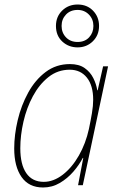

<svg xmlns="http://www.w3.org/2000/svg" viewBox="-20 -821 525 851"><path d="M171 10Q108 10 75.5 -36.5Q43 -83 43 -163Q43 -223 58.5 -288.5Q74 -354 105 -410.5Q136 -467 182.5 -502Q229 -537 290 -537Q330 -537 355 -519.5Q380 -502 393.5 -475Q407 -448 411 -421H413L437 -527H459L347 0H326L349 -121H347Q331 -90 305 -60Q279 -30 245 -10Q211 10 171 10ZM174 -15Q217 -15 258 -46.5Q299 -78 329.5 -131.5Q360 -185 374 -249Q382 -287 387.5 -319.5Q393 -352 393 -379Q393 -442 365 -477Q337 -512 289 -512Q236 -512 195 -479.5Q154 -447 126 -395Q98 -343 84 -282Q70 -221 70 -164Q70 -92 96.5 -53.5Q123 -15 174 -15ZM324 -611Q284 -611 256 -637Q228 -663 228 -706Q228 -747 255.5 -774Q283 -801 324 -801Q366 -801 392.5 -773.5Q419 -746 419 -706Q419 -665 391.5 -638Q364 -611 324 -611ZM324 -635Q356 -635 375 -655.5Q394 -676 394 -706Q394 -736 374 -756.5Q354 -777 324 -777Q292 -777 272.5 -756.5Q253 -736 253 -706Q253 -676 272.5 -655.5Q292 -635 324 -635Z"/></svg>

Font: Noto Sans SemiCondensed Thin
Style: Italic
Weight: 100
Width: 4
Italic angle: -12°
Designer: Monotype Design Team
Foundry: Monotype Imaging Inc.
Version: Version 2.013; ttfautohint (v1.8.4.7-5d5b)